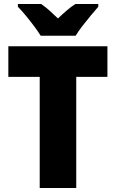

<svg xmlns="http://www.w3.org/2000/svg" viewBox="-20 -1013 583 967"><path d="M364 -66H180V-626H22V-780H521V-626H364ZM185 -833Q172 -854 151.5 -881.5Q131 -909 109 -935.5Q87 -962 70 -979V-993H187Q209 -978 228.5 -960.5Q248 -943 272 -920Q296 -943 317 -961Q338 -979 360 -993H475V-979Q459 -961 437.5 -935Q416 -909 395 -882Q374 -855 361 -833Z"/></svg>

Font: Noto Sans Malayalam UI SemiCondensed Black
Style: Regular
Weight: 900
Width: 4
Designer: Jelle Bosma - Monotype Design Team
Foundry: Monotype Imaging Inc.
Version: Version 2.104; ttfautohint (v1.8.4.7-5d5b)